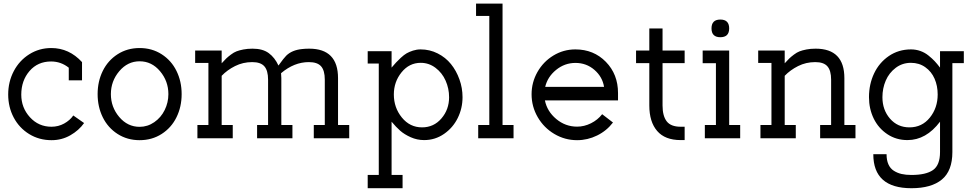

<svg xmlns="http://www.w3.org/2000/svg" viewBox="-20 -749 5290 1040"><path d="M24.4 -237.3Q24.4 -306.2 54.7 -363.8Q85 -421.4 138.7 -455.1Q192.4 -488.8 257.8 -488.8Q354.5 -488.8 424.3 -412.6V-314H352.5V-382.3Q310.1 -416 256.8 -416Q184.6 -416 139.9 -364.3Q95.2 -312.5 95.2 -236.3Q95.2 -165.5 142.1 -114Q189 -62.5 258.8 -62.5Q295.9 -62.5 327.4 -79.8Q358.9 -97.2 377 -123.5L435.5 -82.5Q407.2 -42.5 360.8 -16.1Q314.5 10.3 259.3 10.3Q191.9 10.3 137.9 -22.9Q84 -56.2 54.2 -112.5Q24.4 -168.9 24.4 -237.3Z M536.6 -113.8Q508.8 -170.4 508.8 -239.3Q508.8 -308.1 536.6 -364.7Q564.5 -421.4 616.9 -455.1Q669.4 -488.8 736.3 -488.8Q803.2 -488.8 855.7 -455.1Q908.2 -421.4 936 -364.7Q963.9 -308.1 963.9 -239.3Q963.9 -170.4 936 -113.8Q908.2 -57.1 855.7 -23.4Q803.2 10.3 736.3 10.3Q669.4 10.3 616.9 -23.4Q564.5 -57.1 536.6 -113.8ZM892.1 -239.3Q892.1 -309.6 846.9 -363.3Q801.8 -417 736.3 -417Q671.4 -417 626 -363.3Q580.6 -309.6 580.6 -239.3Q580.6 -168.9 625.7 -115.5Q670.9 -62 736.3 -62Q779.3 -62 815.7 -87.2Q852.1 -112.3 872.1 -153.1Q892.1 -193.8 892.1 -239.3Z M1346.2 -412.6Q1295.9 -412.6 1253.2 -391.1Q1210.4 -369.6 1180.7 -338.4V-71.8H1240.7V0H1049.3V-71.8H1108.9V-408.2H1037.1V-475.1H1180.7V-406.2Q1196.8 -423.8 1205.6 -432.4Q1214.4 -440.9 1230.5 -453.1Q1246.6 -465.3 1261.2 -470.9Q1275.9 -476.6 1298.3 -481Q1320.8 -485.4 1348.1 -485.4Q1402.8 -485.4 1435.5 -461.4Q1468.3 -437.5 1488.3 -394Q1518.6 -436 1530.3 -447.3Q1561.5 -478 1616.7 -483.4Q1633.8 -485.4 1654.8 -485.4Q1811 -485.4 1811 -325.7V-71.8H1871.6V0H1679.7V-71.8H1739.3V-317.4Q1739.3 -367.2 1719.2 -389.9Q1699.2 -412.6 1652.8 -412.6Q1573.2 -412.6 1502.4 -352.5Q1503.9 -339.4 1503.9 -325.7V-71.8H1564V0H1372.6V-71.8H1432.1V-317.4Q1432.1 -366.7 1412.1 -389.6Q1392.1 -412.6 1346.2 -412.6Z M2485.4 -222.7Q2485.4 -162.6 2459.5 -109.9Q2433.6 -57.1 2385.3 -23.7Q2336.9 9.8 2277.3 9.8Q2239.3 9.8 2204.8 -5.6Q2170.4 -21 2147.9 -40.8Q2125.5 -60.5 2101.1 -89.8V198.7H2160.6V270.5H1971.7V198.7H2031.7V-404.8H1971.7V-471.7H2101.1V-382.8Q2117.2 -401.4 2125.5 -410.6Q2133.8 -419.9 2151.1 -436Q2168.5 -452.1 2182.6 -460.2Q2196.8 -468.3 2217 -474.9Q2237.3 -481.4 2258.3 -481.4Q2307.6 -481.4 2350.6 -459.7Q2393.6 -438 2422.6 -402.1Q2451.7 -366.2 2468.5 -319.3Q2485.4 -272.5 2485.4 -222.7ZM2258.8 -408.7Q2196.8 -408.7 2155 -357.2Q2113.3 -305.7 2113.3 -237.3Q2113.3 -166 2156.7 -112.5Q2200.2 -59.1 2266.1 -59.1Q2329.6 -59.1 2371.1 -107.4Q2412.6 -155.8 2412.6 -222.2Q2412.6 -269.5 2393.8 -312Q2375 -354.5 2339.1 -381.6Q2303.2 -408.7 2258.8 -408.7Z M2630.4 -662.6H2558.6V-729.5H2702.1V-71.8H2761.7V0H2570.3V-71.8H2630.4Z M2931.6 -205.1Q2943.4 -146 2992.9 -104.5Q3042.5 -63 3106 -63Q3144.5 -63 3181.2 -81.3Q3217.8 -99.6 3241.7 -130.4L3300.3 -85.4Q3266.1 -40.5 3214.4 -15.1Q3162.6 10.3 3106 10.3Q3039.6 10.3 2982.7 -23.4Q2925.8 -57.1 2892.6 -114.5Q2859.4 -171.9 2859.4 -238.3Q2859.4 -302.7 2891.1 -358.9Q2922.9 -415 2977.5 -448.2Q3032.2 -481.4 3096.7 -481.4Q3195.8 -481.4 3261.7 -414.1Q3327.6 -346.7 3327.6 -245.1V-205.1ZM3252 -278.3Q3243.2 -333 3199.7 -370.6Q3156.2 -408.2 3097.2 -408.2Q3038.6 -408.2 2992.2 -370.4Q2945.8 -332.5 2933.1 -278.3Z M3667 9.8Q3582 9.8 3539.6 -39.6Q3497.1 -88.9 3497.1 -177.7V-407.2H3425.3V-475.1H3497.1V-594.7H3568.8V-475.1H3688.5V-407.2H3568.8V-177.7Q3568.8 -121.1 3591.3 -91.8Q3613.8 -62.5 3667 -62.5H3688.5V9.8Z M3857.9 -406.7H3786.1V-475.1H3929.7V-71.8H3989.3V0H3797.9V-71.8H3857.9ZM3881.8 -547.4Q3834 -547.4 3834 -595.2Q3834 -643.1 3881.8 -643.1Q3929.7 -643.1 3929.7 -595.2Q3929.7 -547.4 3881.8 -547.4Z M4396 -412.6Q4345.7 -412.6 4303 -391.1Q4260.3 -369.6 4230.5 -338.4V-71.8H4290.5V0H4099.1V-71.8H4158.7V-408.2H4086.9V-475.1H4230.5V-406.2Q4246.6 -423.8 4255.4 -432.4Q4264.2 -440.9 4280.3 -453.1Q4296.4 -465.3 4311 -470.9Q4325.7 -476.6 4348.1 -481Q4370.6 -485.4 4397.9 -485.4Q4553.7 -485.4 4553.7 -325.7V-71.8H4613.8V0H4422.4V-71.8H4481.9V-317.4Q4481.9 -366.7 4461.9 -389.6Q4441.9 -412.6 4396 -412.6Z M4917 198.7Q4995.6 198.7 5033.7 172.1Q5071.8 145.5 5071.8 74.7V-89.8Q4996.6 9.8 4895.5 9.8Q4834.5 9.8 4786.4 -22.2Q4738.3 -54.2 4712.6 -106.9Q4687 -159.7 4687 -222.7Q4687 -292.5 4714.6 -351.1Q4742.2 -409.7 4794.7 -445.6Q4847.2 -481.4 4914.6 -481.4Q4940.9 -481.4 4965.1 -472.9Q4989.3 -464.4 5009.3 -448.2Q5029.3 -432.1 5043 -417.5Q5056.6 -402.8 5071.8 -382.8V-471.7H5200.7V-407.2H5138.7V74.7Q5138.7 176.3 5081.8 223.4Q5024.9 270.5 4917 270.5Q4710.4 270.5 4710.4 86.4H4782.2Q4782.2 118.7 4792.2 141.1Q4802.2 163.6 4821.3 175.8Q4840.3 188 4863.5 193.4Q4886.7 198.7 4917 198.7ZM4759.8 -222.2Q4759.8 -153.8 4800.8 -106.4Q4841.8 -59.1 4906.2 -59.1Q4974.1 -59.1 5016.6 -111.8Q5059.1 -164.6 5059.1 -237.3Q5059.1 -284.2 5042.2 -322.8Q5025.4 -361.3 4991.9 -385Q4958.5 -408.7 4914.1 -408.7Q4867.7 -408.7 4831.8 -381.6Q4795.9 -354.5 4777.8 -312.5Q4759.8 -270.5 4759.8 -222.2Z"/></svg>

Font: Eligible
Style: Regular
Weight: 500
Version: Version 1.1